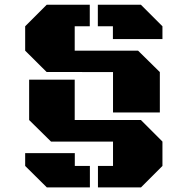

<svg xmlns="http://www.w3.org/2000/svg" viewBox="-20 -748 808 827"><path d="M466.8 -263.7V-437.5L180.7 -438L88.4 -529.8V-634.8L181.2 -727.5H366.7V-634.8H301.8V-529.8H574.7L668.5 -437.5V-263.7ZM466.3 -579.6V-634.8H401.4V-727.5H586.9L679.7 -634.8V-579.6ZM401.9 59.1V-33.2H466.8V-138.2H199.7L105.5 -231V-404.8H301.8V-231H586.9L679.7 -138.2V-33.2L587.4 59.1ZM181.6 59.1 88.4 -33.2V-88.4H302.2V-33.2H367.2V59.1Z"/></svg>

Font: Black Ops One
Style: Regular
Weight: 400
Designer: James Grieshaber, Eben Sorkin
Foundry: Sorkin Type Co.
Version: Version 1.004; ttfautohint (v1.8.4.7-5d5b)